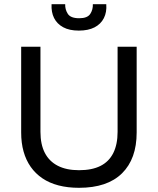

<svg xmlns="http://www.w3.org/2000/svg" viewBox="-20 -883 754 916"><path d="M357 13Q303 13 259 1.5Q215 -10 182 -32.5Q149 -55 126.5 -87Q104 -119 92.5 -160Q81 -201 81 -251V-660H173V-254Q173 -194 194 -153.5Q215 -113 256 -92Q297 -71 357 -71Q419 -71 459.5 -91.5Q500 -112 520.5 -153Q541 -194 541 -254V-660H632V-251Q632 -125 562 -56Q492 13 357 13ZM226 -863H291Q290 -838 303.5 -817Q317 -796 358 -796Q397 -796 410.5 -816.5Q424 -837 423 -863H487Q490 -825 475.5 -796.5Q461 -768 431 -752.5Q401 -737 356 -737Q311 -737 281.5 -753Q252 -769 238 -797Q224 -825 226 -863Z"/></svg>

Font: Bricolage Grotesque
Style: Regular
Weight: 400
Designer: Mathieu Triay
Foundry: Atelier Triay
Version: Version 1.001;gftools[0.9.33.dev8+g029e19f]